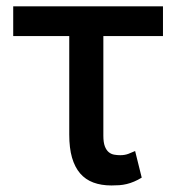

<svg xmlns="http://www.w3.org/2000/svg" viewBox="-20 -560 541 590"><path d="M20.6 -540.5H480.8V-449.2H297.6V-143.1Q297.6 -122.2 302.2 -110.3Q306.8 -98.4 314.3 -92.3Q321.7 -86.3 331 -84.7Q340.2 -83.1 349.4 -83.1Q363.6 -83.1 374.8 -87.4Q386 -91.6 395.2 -95.9L415.5 -14.2Q403.4 -6.7 392 -2Q380.7 2.8 369.5 5.5Q358.3 8.2 346.6 9.1Q334.9 9.9 322.4 9.9Q291.2 9.9 266.9 0.9Q242.5 -8.2 226.2 -27.2Q209.9 -46.2 201.3 -75.6Q192.8 -105.1 192.8 -146.3V-449.2H20.6Z"/></svg>

Font: Cannonade Med
Style: Regular
Weight: 500
Designer: Rasmus Andersson
Foundry: rsms
Version: Version 3.012;git-f93a4a705